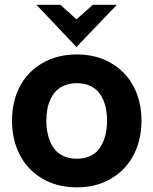

<svg xmlns="http://www.w3.org/2000/svg" viewBox="-20 -787 654 819"><path d="M306.2 -586.4 135.3 -766.6H237.3L306.2 -704.6L376.5 -766.6H478.5ZM307.6 12.2Q224.1 12.2 160.6 -25.1Q97.2 -62.5 64.2 -126.7Q31.2 -190.9 31.2 -272.5Q31.2 -353.5 64.2 -417.2Q97.2 -481 160.6 -517.8Q224.1 -554.7 307.6 -554.7Q391.1 -554.7 454.1 -517.8Q517.1 -481 550.3 -417.2Q583.5 -353.5 583.5 -272.5Q583.5 -190.9 550.3 -126.7Q517.1 -62.5 453.9 -25.1Q390.6 12.2 307.6 12.2ZM307.6 -432.1Q279.3 -432.1 257.1 -423.3Q234.9 -414.6 220.2 -399.9Q205.6 -385.3 195.8 -364.5Q186 -343.8 181.9 -321Q177.7 -298.3 177.7 -272.5Q177.7 -239.7 184.6 -211.7Q191.4 -183.6 206.1 -160.2Q220.7 -136.7 246.8 -123.3Q272.9 -109.9 307.6 -109.9Q342.3 -109.9 367.9 -123Q393.6 -136.2 408.2 -159.7Q422.9 -183.1 429.7 -211.2Q436.5 -239.3 436.5 -272.5Q436.5 -305.7 429.7 -333.3Q422.9 -360.8 408.2 -383.5Q393.6 -406.2 367.9 -419.2Q342.3 -432.1 307.6 -432.1Z"/></svg>

Font: Acari Sans Neue Black
Style: Regular
Weight: 900
Designer: Alfredo Marco Pradil
Foundry: Alfredo Marco Pradil
Version: Version 1.045;June 16, 2019;FontCreator 11.5.0.2425 64-bit; 